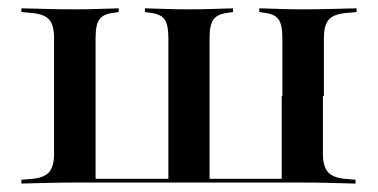

<svg xmlns="http://www.w3.org/2000/svg" viewBox="-20 -435 896 455"><path d="M157.3 -2.4Q124.2 -2.4 95.2 -1.6Q66.1 -0.8 30.6 0V-8.9L48.4 -10.5Q81.5 -12.1 94.8 -25.4Q108.1 -38.7 108.1 -70.2V-345.2Q108.1 -377.4 94.8 -390.3Q81.5 -403.2 48.4 -404.8L30.6 -406.5V-415.3Q66.1 -414.5 95.2 -413.7Q124.2 -412.9 157.3 -412.9Q186.3 -412.9 210.5 -413.7Q234.7 -414.5 261.3 -415.3V-406.5L250.8 -404.8Q225.8 -402.4 216.1 -389.9Q206.5 -377.4 206.5 -345.2V-11.3H742.7L747.6 -2.4H157.3ZM379 -4.8V-345.2Q379 -377.4 369.4 -389.9Q359.7 -402.4 334.7 -404.8L323.4 -406.5V-415.3Q350.8 -414.5 375 -413.7Q399.2 -412.9 428.2 -412.9Q456.5 -412.9 480.6 -413.7Q504.8 -414.5 532.3 -415.3V-406.5L521 -404.8Q496.8 -402.4 486.7 -389.9Q476.6 -377.4 476.6 -345.2V-4.8ZM649.2 -207.3V-345.2Q649.2 -377.4 639.5 -389.9Q629.8 -402.4 605.6 -404.8L594.4 -406.5V-415.3Q621.8 -414.5 646 -413.7Q670.2 -412.9 698.4 -412.9Q732.3 -412.9 760.9 -413.7Q789.5 -414.5 825 -415.3V-406.5L807.3 -404.8Q774.2 -403.2 760.9 -390.3Q747.6 -377.4 747.6 -345.2V-207.3ZM647.6 -2.4V-207.3H745.2V-70.2Q745.2 -38.7 758.9 -25.4Q772.6 -12.1 805.6 -10.5L822.6 -8.9V0Q787.1 -0.8 758.5 -1.6Q729.8 -2.4 696.8 -2.4H696Z"/></svg>

Font: Playfair 144pt SemiExpanded SemiBold
Style: Regular
Weight: 600
Width: 6
Designer: Claus Eggers Sørensen
Foundry: Claus Eggers Sørensen
Version: Version 2.203